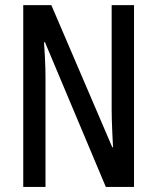

<svg xmlns="http://www.w3.org/2000/svg" viewBox="-20 -734 617 754"><path d="M506.3 0H395.5L156.7 -567.9H152.8Q154.8 -539.6 156.2 -513.9Q157.7 -488.3 158.2 -465.1Q158.7 -441.9 158.7 -420.4V0H71.3V-713.9H181.6L420.9 -155.8H423.8Q422.4 -185.5 421.1 -211.9Q419.9 -238.3 419.2 -261.2Q418.5 -284.2 418.5 -303.2V-713.9H506.3Z"/></svg>

Font: Open Sans Condensed Medium
Style: Regular
Weight: 500
Width: 3
Designer: Monotype Design Team
Foundry: Monotype Imaging Inc.
Version: Version 3.000